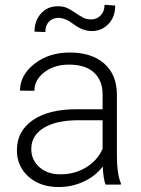

<svg xmlns="http://www.w3.org/2000/svg" viewBox="-20 -752 576 782"><path d="M409.7 0Q400.9 -24.9 398.4 -73.7Q367.7 -33.7 320.1 -12Q272.5 9.8 219.2 9.8Q143.1 9.8 95.9 -32.7Q48.8 -75.2 48.8 -140.1Q48.8 -217.3 113 -262.2Q177.2 -307.1 292 -307.1H397.9V-367.2Q397.9 -423.8 363 -456.3Q328.1 -488.8 261.2 -488.8Q200.2 -488.8 160.2 -457.5Q120.1 -426.3 120.1 -382.3L61.5 -382.8Q61.5 -445.8 120.1 -491.9Q178.7 -538.1 264.2 -538.1Q352.5 -538.1 403.6 -493.9Q454.6 -449.7 456.1 -370.6V-120.6Q456.1 -43.9 472.2 -5.9V0ZM226.1 -42Q284.7 -42 330.8 -70.3Q377 -98.6 397.9 -146V-262.2H293.5Q206.1 -261.2 156.7 -230.2Q107.4 -199.2 107.4 -145Q107.4 -100.6 140.4 -71.3Q173.3 -42 226.1 -42ZM449.2 -729.5Q449.2 -682.6 421.6 -654.1Q394 -625.5 354 -625.5Q316.9 -625.5 281.5 -652.3Q246.1 -679.2 218.3 -679.2Q195.3 -679.2 179.9 -664.1Q164.6 -648.9 164.6 -621.6L120.6 -623Q120.6 -668 147.2 -697.3Q173.8 -726.6 215.8 -726.6Q239.3 -726.6 255.9 -718.3Q272.5 -710 287.1 -699.7Q301.8 -689.5 316.7 -681.2Q331.5 -672.9 351.6 -672.9Q374 -672.9 389.9 -689Q405.8 -705.1 405.8 -732.4Z"/></svg>

Font: Roboto-Light
Style: Regular
Weight: 300
Designer: Google
Version: Version 2.137; 2017